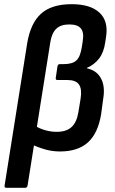

<svg xmlns="http://www.w3.org/2000/svg" viewBox="-20 -714 552 919"><path d="M11 185Q0 185 2 174L110 -506Q126 -603 176.5 -648.5Q227 -694 323 -694Q412 -694 455.5 -654Q499 -614 488 -540L484 -513Q477 -463 454 -433.5Q431 -404 396 -389V-387Q443 -377 463.5 -338.5Q484 -300 474 -241L464 -167Q449 -76 401 -32.5Q353 11 267 11Q229 11 193.5 0.5Q158 -10 130 -24L146 -113Q168 -99 195.5 -91Q223 -83 252 -83Q297 -83 322 -105.5Q347 -128 355 -176L366 -243Q373 -288 358 -309.5Q343 -331 303 -331H255Q245 -331 247 -342L255 -396Q257 -407 266 -407H284Q327 -407 346 -425Q365 -443 372 -491L376 -517Q383 -559 367 -578Q351 -597 312 -597Q271 -597 249.5 -576.5Q228 -556 221 -513L112 174Q110 185 100 185Z"/></svg>

Font: Sofia Sans Semi Condensed
Style: Bold Italic
Weight: 700
Italic angle: -9°
Version: Version 4.100